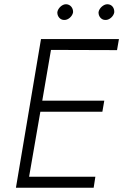

<svg xmlns="http://www.w3.org/2000/svg" viewBox="-20 -884 580 904"><path d="M444 -827C444 -826 444 -825 444 -824C444 -808 456 -790 476 -790C477 -790 477 -790 478 -790C495 -790 515 -807 518 -826C518 -827 518 -828 518 -829C518 -847 507 -863 487 -864C486 -864 486 -864 485 -864C468 -864 447 -846 444 -827ZM250 -827C250 -826 250 -825 250 -824C250 -808 262 -790 282 -790C283 -790 283 -790 284 -790C301 -790 321 -807 324 -826C324 -827 324 -828 324 -829C324 -846 312 -863 292 -864C291 -864 291 -864 290 -864C273 -864 253 -846 250 -827ZM173 -700 55 0H421L429 -52H117L170 -358H462L471 -410H179L220 -649L531 -648L540 -700Z"/></svg>

Font: Jost Light
Style: Italic
Weight: 300
Italic angle: -5°
Version: Version 3.710